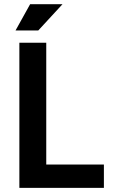

<svg xmlns="http://www.w3.org/2000/svg" viewBox="-20 -904 569 924"><path d="M202.6 -698.2V-112.3H480V0H73.2V-698.2ZM125 -883.8H280.8L164.1 -757.3H54.7Z"/></svg>

Font: Voltera
Style: Bold
Weight: 700
Designer: Bernd Montag
Version: Version 1.301